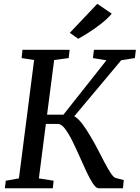

<svg xmlns="http://www.w3.org/2000/svg" viewBox="-20 -1010 749 1030"><path d="M6 0 11 -40.5 81.5 -53 163 -688 96 -698.5 100.5 -743H353.5L348.5 -698.5L270.5 -688L232.5 -395H320.5L551 -686.5L478.5 -698.5L484 -743H709L703.5 -698.5L630.5 -687L378.5 -386.5Q399.5 -374.5 421.5 -345.5Q443.5 -316.5 464.5 -280Q485.5 -245.5 504.8 -208Q524 -170.5 541.5 -137.2Q559 -104 573.8 -81.8Q588.5 -59.5 599.5 -55.5L644 -44L639.5 0H509.5Q495.5 0 478.8 -25Q462 -50 443.8 -89.2Q425.5 -128.5 406 -172.5Q386.5 -216.5 367 -255.8Q347.5 -295 328.2 -320Q309 -345 291.5 -345H226L188.5 -53L267.5 -40.5L263.5 0ZM354.5 -834 502 -989.5 579.5 -936.5Q557 -910 524 -884Q491 -858 457.5 -836.5Q424 -815 399.5 -802Z"/></svg>

Font: Merriweather
Style: Italic
Weight: 400
Italic angle: -7.8°
Designer: Eben Sorkin
Foundry: Eben Sorkin
Version: Version 2.100